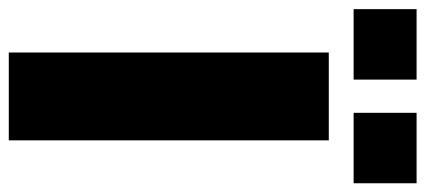

<svg xmlns="http://www.w3.org/2000/svg" viewBox="-314 -666 945 426"><g transform="rotate(90 158.0 -452.5)"><path d="M-35.2 -765.1V-904.8H121.1V-765.1ZM194.8 -765.1V-904.8H351.1V-765.1ZM61 0V-710H255.9V0Z"/></g></svg>

Font: Rawline Black
Style: Regular
Weight: 900
Designer: Matt McInerney, Pablo Impallari, Rodrigo Fuenzalida
Foundry: Matt McInerney, Pablo Impallari, Rodrigo Fuenzalida
Version: Version 4.020;PS 004.020;hotconv 1.0.88;makeotf.lib2.5.64775